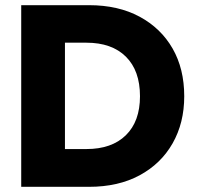

<svg xmlns="http://www.w3.org/2000/svg" viewBox="-20 -722 766 742"><path d="M62 0V-702H324Q437 -702 519.5 -657.5Q602 -613 647 -534.5Q692 -456 692 -350Q692 -247 647 -168Q602 -89 519.5 -44.5Q437 0 324 0ZM231 -146H314Q412 -146 466.5 -199.5Q521 -253 521 -350Q521 -449 466.5 -503Q412 -557 314 -557H231Z"/></svg>

Font: Parkinsans Light
Style: Bold
Weight: 700
Version: Version 1.000